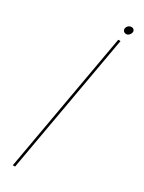

<svg xmlns="http://www.w3.org/2000/svg" viewBox="-201 -776 602 803"><g transform="rotate(30 100.0 -374.5)"><path d="M30.5 0H41.5L161 -675H150ZM166 -712Q173.5 -712 179.5 -717.8Q185.5 -723.5 187 -731Q188.5 -738.5 184 -743.8Q179.5 -749 172 -749Q164 -749 157.8 -743.8Q151.5 -738.5 150 -731Q148.5 -723 153.5 -717.5Q158.5 -712 166 -712Z"/></g></svg>

Font: Anybody UltraCondensed Thin Thin
Style: Italic
Weight: 250
Italic angle: -10°
Version: Version 1.111